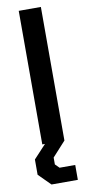

<svg xmlns="http://www.w3.org/2000/svg" viewBox="-100 -739 467 991"><g transform="rotate(-10 133.0 -244.0)"><path d="M75 -700H191V0H75ZM24 150V70L89 0H191L121 77V113L142 134H224V212H86Z"/></g></svg>

Font: Chakra Petch SemiBold
Style: Regular
Weight: 600
Designer: Katatrad Aksorn Co.,Ltd.
Foundry: Cadson Demak Co.,Ltd.
Version: Version 1.000; ttfautohint (v1.6)